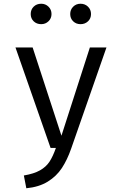

<svg xmlns="http://www.w3.org/2000/svg" viewBox="-20 -795 655 1032"><path d="M362.6 3.6Q341.5 64.1 312.6 108.2Q283.6 152.3 236.7 181.3Q189.7 210.3 121.5 216.9L108.2 148.2Q162.6 139 195.1 120.5Q227.7 102.1 246.2 73.8Q264.6 45.6 280.5 0H251.8L63.1 -540H155.4L310.3 -65.6L463.1 -540H552.3ZM145.1 -719.5Q145.1 -743.6 161 -759.2Q176.9 -774.9 201.5 -774.9Q224.6 -774.9 240.8 -759Q256.9 -743.1 256.9 -719.5Q256.9 -696.4 240.8 -680.8Q224.6 -665.1 201.5 -665.1Q176.9 -665.1 161 -680.5Q145.1 -695.9 145.1 -719.5ZM357.4 -719.5Q357.4 -743.1 373.3 -759Q389.2 -774.9 412.8 -774.9Q436.9 -774.9 453.1 -759Q469.2 -743.1 469.2 -719.5Q469.2 -695.9 453.1 -680.5Q436.9 -665.1 412.8 -665.1Q389.2 -665.1 373.3 -680.5Q357.4 -695.9 357.4 -719.5Z"/></svg>

Font: Fira Code
Style: Regular
Weight: 400
Designer: Carrois Corporate, Edenspiekermann AG, Nikita Prokopov
Foundry: Carrois Corporate, Edenspiekermann AG, Nikita Prokopov
Version: Version 5.002